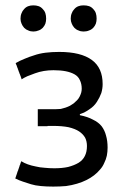

<svg xmlns="http://www.w3.org/2000/svg" viewBox="-20 -688 471 717"><path d="M178.7 -217.8Q211.9 -217.8 236.3 -212.9Q260.7 -207 275.4 -197.3Q290 -187.5 297.9 -173.8Q304.7 -160.2 304.7 -142.6Q304.7 -121.1 296.9 -105.5Q289.1 -89.8 273.4 -80.1Q256.8 -70.3 234.4 -64.5Q211.9 -59.6 182.6 -59.6Q164.1 -59.6 146.5 -61.5Q128.9 -62.5 113.3 -66.4Q97.7 -69.3 84 -74.2Q70.3 -79.1 59.6 -85.9Q59.6 -85 58.6 -84Q58.6 -84 58.6 -83Q58.6 -83 57.6 -82Q57.6 -82 57.6 -81.1Q57.6 -81.1 57.6 -80.1Q57.6 -80.1 56.6 -79.1Q56.6 -79.1 56.6 -78.1Q56.6 -78.1 56.6 -77.1Q56.6 -77.1 55.7 -76.2Q55.7 -76.2 55.7 -75.2Q55.7 -75.2 55.7 -74.2Q55.7 -74.2 54.7 -73.2Q54.7 -73.2 54.7 -73.2Q54.7 -73.2 54.7 -72.3Q54.7 -72.3 53.7 -71.3Q53.7 -71.3 53.7 -70.3Q53.7 -70.3 53.7 -69.3Q53.7 -69.3 52.7 -68.4Q52.7 -68.4 52.7 -67.4Q52.7 -67.4 52.7 -66.4Q52.7 -66.4 52.7 -66.4Q52.7 -65.4 51.8 -64.5Q51.8 -64.5 51.8 -63.5Q51.8 -63.5 50.8 -62.5Q50.8 -62.5 50.8 -62.5Q50.8 -62.5 50.8 -60.5Q50.8 -60.5 49.8 -59.6Q49.8 -59.6 49.8 -59.6Q49.8 -58.6 49.8 -57.6Q49.8 -57.6 48.8 -56.6Q48.8 -56.6 48.8 -56.6Q48.8 -55.7 48.8 -54.7Q48.8 -54.7 47.9 -53.7Q47.9 -53.7 47.9 -53.7Q47.9 -53.7 47.9 -52.7Q47.9 -52.7 47.9 -51.8Q47.9 -51.8 46.9 -50.8Q46.9 -50.8 46.9 -49.8Q46.9 -49.8 45.9 -48.8Q45.9 -48.8 45.9 -48.8Q45.9 -48.8 45.9 -47.9Q45.9 -47.9 45.9 -46.9Q45.9 -46.9 44.9 -45.9Q44.9 -45.9 44.9 -44.9Q44.9 -44.9 44.9 -43.9Q44.9 -43.9 43.9 -43Q43.9 -43 43.9 -42Q43.9 -42 43.9 -41Q43.9 -41 43 -40Q43 -40 43 -40Q43 -40 43 -38.1Q43 -38.1 42 -37.1Q42 -37.1 42 -37.1Q42 -37.1 42 -35.2Q42 -35.2 41 -34.2Q41 -34.2 41 -33.2Q41 -33.2 41 -32.2Q41 -32.2 40 -31.2Q40 -31.2 40 -31.2Q40 -31.2 40 -29.3Q40 -29.3 39.1 -28.3Q39.1 -28.3 39.1 -28.3Q39.1 -28.3 39.1 -27.3Q39.1 -27.3 38.1 -25.4Q38.1 -25.4 38.1 -24.4Q38.1 -24.4 38.1 -23.4Q38.1 -23.4 37.1 -22.5Q37.1 -22.5 37.1 -21.5Q37.1 -21.5 37.1 -21.5Q50.8 -14.6 65.4 -9.8Q80.1 -4.9 95.7 0Q111.3 4.9 132.8 6.8Q153.3 8.8 178.7 8.8Q204.1 8.8 226.6 6.8Q248 3.9 267.6 -2Q287.1 -7.8 302.7 -15.6Q318.4 -23.4 331.1 -33.2Q343.8 -43 353.5 -54.7Q363.3 -65.4 369.1 -79.1Q376 -92.8 378.9 -106.4Q381.8 -121.1 381.8 -136.7Q381.8 -162.1 376 -181.6Q371.1 -201.2 359.4 -216.8Q347.7 -231.4 327.1 -241.2Q307.6 -252 278.3 -257.8Q278.3 -258.8 278.3 -261.7Q298.8 -268.6 314.5 -280.3Q331.1 -291 341.8 -307.6Q352.5 -324.2 358.4 -340.8Q363.3 -357.4 363.3 -374Q363.3 -434.6 323.2 -463.9Q282.2 -494.1 201.2 -494.1Q173.8 -494.1 150.4 -491.2Q127 -488.3 107.4 -481.4Q87.9 -475.6 70.3 -467.8Q52.7 -460.9 38.1 -452.1Q38.1 -452.1 39.1 -451.2Q39.1 -451.2 39.1 -450.2Q39.1 -450.2 40 -449.2Q40 -449.2 40 -448.2Q40 -448.2 40 -447.3Q40 -447.3 41 -446.3Q41 -446.3 41 -445.3Q41 -445.3 41 -444.3Q41 -444.3 42 -444.3Q42 -444.3 42 -443.4Q42 -443.4 43 -442.4Q43 -442.4 43 -441.4Q43 -441.4 43 -440.4Q43 -440.4 43.9 -438.5Q43.9 -438.5 43.9 -437.5Q43.9 -437.5 43.9 -436.5Q43.9 -436.5 44.9 -436.5Q44.9 -436.5 44.9 -435.5Q44.9 -435.5 45.9 -433.6Q45.9 -433.6 45.9 -432.6Q45.9 -432.6 45.9 -431.6Q45.9 -431.6 46.9 -431.6Q46.9 -431.6 46.9 -430.7Q46.9 -430.7 46.9 -429.7Q46.9 -429.7 46.9 -428.7Q46.9 -428.7 47.9 -428.7Q47.9 -427.7 47.9 -426.8Q47.9 -426.8 48.8 -425.8Q48.8 -425.8 48.8 -425.8Q48.8 -424.8 48.8 -423.8Q48.8 -423.8 49.8 -422.9Q49.8 -422.9 49.8 -422.9Q49.8 -422.9 49.8 -421.9Q49.8 -421.9 49.8 -420.9Q49.8 -420.9 50.8 -419.9Q50.8 -419.9 50.8 -418.9Q50.8 -418.9 51.8 -418Q51.8 -418 51.8 -418Q51.8 -418 51.8 -416Q51.8 -416 52.7 -415Q52.7 -415 52.7 -414.1Q52.7 -414.1 52.7 -413.1Q52.7 -413.1 53.7 -412.1Q53.7 -412.1 53.7 -411.1Q53.7 -411.1 54.7 -410.2Q54.7 -410.2 54.7 -409.2Q54.7 -409.2 54.7 -409.2Q54.7 -409.2 55.7 -407.2Q55.7 -407.2 55.7 -407.2Q55.7 -407.2 55.7 -406.2Q55.7 -406.2 55.7 -406.2Q55.7 -406.2 56.6 -404.3Q56.6 -404.3 56.6 -404.3Q56.6 -404.3 57.6 -402.3Q57.6 -402.3 57.6 -402.3Q57.6 -402.3 57.6 -400.4Q57.6 -400.4 58.6 -399.4Q58.6 -399.4 58.6 -399.4Q58.6 -399.4 58.6 -398.4Q58.6 -398.4 59.6 -396.5Q59.6 -396.5 59.6 -395.5Q59.6 -395.5 59.6 -394.5Q59.6 -394.5 60.5 -393.6Q60.5 -393.6 60.5 -392.6Q60.5 -392.6 60.5 -391.6Q69.3 -397.5 82 -403.3Q94.7 -408.2 110.4 -414.1Q126 -419.9 143.6 -422.9Q161.1 -425.8 179.7 -425.8Q206.1 -425.8 225.6 -421.9Q245.1 -418 258.8 -410.2Q272.5 -402.3 278.3 -388.7Q285.2 -375 285.2 -356.4Q285.2 -349.6 283.2 -341.8Q281.2 -335 277.3 -327.1Q273.4 -319.3 267.6 -313.5Q261.7 -307.6 254.9 -301.8Q248 -296.9 241.2 -293Q233.4 -289.1 224.6 -286.1Q215.8 -283.2 207 -281.2Q198.2 -280.3 189.5 -280.3Q167 -280.3 121.1 -280.3Q121.1 -264.6 121.1 -216.8Q124 -216.8 130.9 -216.8Q130.9 -216.8 131.8 -216.8Q131.8 -216.8 132.8 -216.8Q132.8 -216.8 133.8 -216.8Q133.8 -216.8 134.8 -216.8Q134.8 -216.8 135.7 -216.8Q135.7 -216.8 136.7 -216.8Q137.7 -216.8 138.7 -216.8Q138.7 -216.8 139.6 -216.8Q139.6 -216.8 140.6 -216.8Q140.6 -216.8 141.6 -216.8Q141.6 -216.8 142.6 -216.8Q142.6 -216.8 143.6 -216.8Q143.6 -216.8 144.5 -216.8Q144.5 -216.8 145.5 -216.8Q145.5 -216.8 147.5 -216.8Q147.5 -216.8 148.4 -216.8Q148.4 -216.8 149.4 -216.8Q149.4 -216.8 150.4 -216.8Q150.4 -216.8 151.4 -216.8Q151.4 -216.8 152.3 -216.8Q152.3 -216.8 153.3 -216.8Q153.3 -216.8 154.3 -216.8Q154.3 -216.8 155.3 -216.8Q155.3 -216.8 156.2 -216.8Q156.2 -216.8 157.2 -216.8Q157.2 -216.8 158.2 -217.8Q158.2 -217.8 159.2 -217.8Q159.2 -217.8 160.2 -217.8Q160.2 -217.8 161.1 -217.8Q161.1 -217.8 162.1 -217.8Q162.1 -217.8 163.1 -217.8Q163.1 -217.8 164.1 -217.8Q164.1 -217.8 165 -217.8Q165 -217.8 166 -217.8Q166 -217.8 167 -217.8Q167 -217.8 168 -217.8Q168 -217.8 168.9 -217.8Q168.9 -217.8 169.9 -217.8Q169.9 -217.8 170.9 -217.8Q170.9 -217.8 171.9 -217.8Q171.9 -217.8 172.9 -217.8Q172.9 -217.8 173.8 -217.8Q173.8 -217.8 174.8 -217.8Q174.8 -217.8 175.8 -217.8Q175.8 -217.8 176.8 -217.8Q176.8 -217.8 177.7 -217.8Q177.7 -217.8 178.7 -217.8ZM70.3 -584Q77.1 -577.1 85.9 -574.2Q93.8 -570.3 104.5 -570.3Q115.2 -570.3 124 -574.2Q132.8 -577.1 139.6 -584Q146.5 -591.8 149.4 -599.6Q152.3 -608.4 152.3 -618.2Q152.3 -629.9 149.4 -638.7Q146.5 -647.5 139.6 -654.3Q132.8 -662.1 124 -665Q115.2 -668 104.5 -668Q93.8 -668 85.9 -665Q77.1 -662.1 70.3 -654.3Q63.5 -647.5 60.5 -638.7Q56.6 -629.9 56.6 -618.2Q56.6 -608.4 60.5 -599.6Q63.5 -591.8 70.3 -584ZM257.8 -584Q264.6 -577.1 273.4 -574.2Q281.2 -570.3 292 -570.3Q303.7 -570.3 312.5 -574.2Q321.3 -577.1 328.1 -584Q335 -591.8 337.9 -599.6Q340.8 -608.4 340.8 -618.2Q340.8 -629.9 337.9 -638.7Q335 -647.5 328.1 -654.3Q321.3 -662.1 312.5 -665Q303.7 -668 292 -668Q281.2 -668 273.4 -665Q264.6 -662.1 257.8 -654.3Q251 -647.5 248 -638.7Q244.1 -629.9 244.1 -618.2Q244.1 -608.4 248 -599.6Q251 -591.8 257.8 -584Z"/></svg>

Font: Aptus Gothic JP
Style: Medium
Weight: 400
Designer: Fuminori Ogawa / Motoya
Version: Version 1